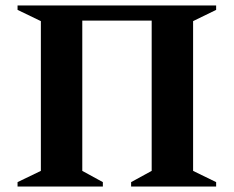

<svg xmlns="http://www.w3.org/2000/svg" viewBox="-20 -680 852 700"><path d="M44 0V-16L129 -57V-603L44 -644V-660H768V-644L684 -603V-57L768 -16V0H458V-16L533 -57V-605H280V-57L355 -16V0Z"/></svg>

Font: Spectral
Style: Bold
Weight: 700
Designer: Jean-Baptiste Levee
Foundry: Production Type
Version: Version 2.001